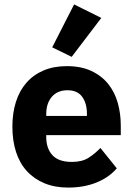

<svg xmlns="http://www.w3.org/2000/svg" viewBox="-20 -836 602 868"><path d="M288 12Q228 12 181 -7.5Q134 -27 101.5 -62.5Q69 -98 52.5 -149Q36 -200 36 -263Q36 -325 52 -375.5Q68 -426 99.5 -462Q131 -498 177 -517.5Q223 -537 282 -537Q347 -537 393.5 -515Q440 -493 469.5 -456Q499 -419 512.5 -370.5Q526 -322 526 -269V-225H189V-217Q189 -165 217 -134.5Q245 -104 305 -104Q351 -104 380 -122.5Q409 -141 434 -167L508 -75Q473 -34 416.5 -11Q360 12 288 12ZM285 -428Q240 -428 214.5 -398.5Q189 -369 189 -320V-312H373V-321Q373 -369 351.5 -398.5Q330 -428 285 -428ZM304 -579 216 -622 315 -816 438 -755Z"/></svg>

Font: IBM Plex Sans Thai
Style: Bold
Weight: 700
Designer: Mike Abbink, Paul van der Laan, Pieter van Rosmalen, Ben Mitchell, Mark Frömberg
Foundry: Bold Monday
Version: Version 1.2